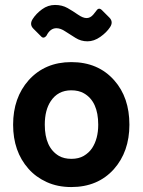

<svg xmlns="http://www.w3.org/2000/svg" viewBox="-20 -745 577 776"><path d="M145 -599 115 -629Q98 -646 112 -668Q126 -690 150 -707.5Q174 -725 202.5 -725Q231 -725 253 -712.5Q275 -700 295 -686Q315 -672 330 -672Q345 -672 357 -686L369 -701Q379 -717 392 -704L422 -674Q439 -657 425 -635.5Q411 -614 385.5 -596Q360 -578 333.5 -578Q307 -578 285 -592L244 -618Q225 -631 208 -631Q183 -631 168 -601Q156 -586 145 -599ZM268 11Q213 11 169 -9Q125 -29 95 -63Q33 -133 33 -241Q33 -350 96 -421Q162 -494 268 -494Q377 -494 442 -420Q503 -351 503 -241Q503 -132 440 -61Q375 11 268 11ZM218 -115Q239 -103 268.5 -103Q298 -103 318.5 -115Q339 -127 352 -146Q377 -184 377 -241Q377 -335 319 -368Q298 -380 268 -380Q214 -380 185 -336Q161 -300 161 -241Q161 -149 218 -115Z"/></svg>

Font: Tsunagi Gothic Black
Style: Regular
Weight: 900
Designer: Yoshimichi Ohira
Foundry: Positype
Version: Version 1.001